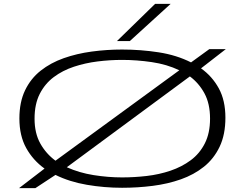

<svg xmlns="http://www.w3.org/2000/svg" viewBox="-20 -968 1274 1000"><path d="M164 12H79L212 -90Q152 -133 116.5 -197Q81 -261 81 -351Q81 -436 110.5 -497.5Q140 -559 192 -600Q244 -641 312 -665Q380 -689 458 -699.5Q536 -710 616 -710Q713 -710 806.5 -695.5Q900 -681 975 -643L1070 -712H1156L1027 -612Q1085 -571 1119.5 -508Q1154 -445 1154 -355Q1154 -267 1124 -204Q1094 -141 1042 -99.5Q990 -58 922 -34Q854 -10 775.5 0Q697 10 616 10Q523 10 432.5 -5.5Q342 -21 269 -57ZM160 -350Q160 -274 190 -220.5Q220 -167 269 -131L914 -602Q849 -633 770.5 -644.5Q692 -656 616 -656Q553 -656 488.5 -648Q424 -640 365 -620.5Q306 -601 260 -566.5Q214 -532 187 -479Q160 -426 160 -350ZM616 -44Q679 -44 744 -51.5Q809 -59 868 -79Q927 -99 973.5 -133.5Q1020 -168 1047 -221.5Q1074 -275 1074 -350Q1074 -428 1045 -481.5Q1016 -535 969 -570L328 -97Q392 -68 467.5 -56Q543 -44 616 -44ZM589 -754 788 -948H869L656 -754Z"/></svg>

Font: Georama ExtraExtended Light
Style: Regular
Weight: 300
Width: 8
Designer: Jean-Baptiste Levee
Foundry: Production Type
Version: Version 1.000